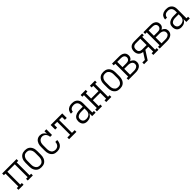

<svg xmlns="http://www.w3.org/2000/svg" viewBox="588 -2422 4325 4325"><g transform="rotate(-45 2750.0 -260.0)"><path d="M21 0V-55H71V-465H21V-520H479V-465H429V-55H479V0H317V-55H368V-465H132V-55H183V0Z M750 8Q724 8 697.5 2.5Q671 -3 648.5 -16.5Q626 -30 609 -51Q592 -72 581.5 -96.5Q571 -121 567 -147.5Q563 -174 563 -200V-320Q563 -346 567 -372.5Q571 -399 581.5 -423.5Q592 -448 609 -469Q626 -490 648.5 -503.5Q671 -517 697.5 -522.5Q724 -528 750 -528Q776 -528 802.5 -522.5Q829 -517 851.5 -503.5Q874 -490 891 -469Q908 -448 918.5 -423.5Q929 -399 933 -372.5Q937 -346 937 -320V-200Q937 -174 933 -147.5Q929 -121 918.5 -96.5Q908 -72 891 -51Q874 -30 851.5 -16.5Q829 -3 802.5 2.5Q776 8 750 8ZM750 -47Q769 -47 787.5 -51.5Q806 -56 821 -67Q836 -78 847 -93.5Q858 -109 864.5 -126.5Q871 -144 873.5 -162.5Q876 -181 876 -200V-320Q876 -339 873.5 -357.5Q871 -376 864.5 -393.5Q858 -411 847 -426.5Q836 -442 821 -453Q806 -464 787.5 -468.5Q769 -473 750 -473Q731 -473 712.5 -468.5Q694 -464 679 -453Q664 -442 653 -426.5Q642 -411 635.5 -393.5Q629 -376 626.5 -357.5Q624 -339 624 -320V-200Q624 -181 626.5 -162.5Q629 -144 635.5 -126.5Q642 -109 653 -93.5Q664 -78 679 -67Q694 -56 712.5 -51.5Q731 -47 750 -47Z M1247 8Q1221 8 1195 2.5Q1169 -3 1146.5 -17Q1124 -31 1107.5 -52Q1091 -73 1081 -97Q1071 -121 1067 -147.5Q1063 -174 1063 -200V-320Q1063 -345 1066 -369.5Q1069 -394 1077.5 -417.5Q1086 -441 1100 -462Q1114 -483 1133.5 -498Q1153 -513 1177.5 -520.5Q1202 -528 1227 -528Q1248 -528 1269.5 -522.5Q1291 -517 1309.5 -505Q1328 -493 1343 -476.5Q1358 -460 1368 -440V-520H1429V-339H1368Q1368 -364 1359.5 -388.5Q1351 -413 1334.5 -432Q1318 -451 1294.5 -462Q1271 -473 1246 -473Q1227 -473 1209.5 -467.5Q1192 -462 1177 -451Q1162 -440 1151.5 -425Q1141 -410 1135 -392.5Q1129 -375 1126.5 -356.5Q1124 -338 1124 -320V-200Q1124 -181 1126.5 -162.5Q1129 -144 1135 -126.5Q1141 -109 1151.5 -93.5Q1162 -78 1177 -67.5Q1192 -57 1210.5 -52Q1229 -47 1247 -47Q1272 -47 1296.5 -55.5Q1321 -64 1337.5 -82.5Q1354 -101 1362 -125Q1370 -149 1370 -174V-176H1431V-174Q1431 -150 1425.5 -126Q1420 -102 1409 -80Q1398 -58 1380.5 -40.5Q1363 -23 1341.5 -12Q1320 -1 1296 3.5Q1272 8 1247 8Z M1633 0V-55H1720V-465H1626V-375H1565V-520H1935V-375H1874V-465H1780V-55H1867V0Z M2207 8Q2178 8 2149.5 -1Q2121 -10 2101 -31.5Q2081 -53 2072 -82Q2063 -111 2063 -140Q2063 -165 2069.5 -189Q2076 -213 2091 -232.5Q2106 -252 2127 -265Q2148 -278 2171 -286Q2194 -294 2218.5 -296.5Q2243 -299 2268 -299H2368V-352Q2368 -376 2361 -399.5Q2354 -423 2337 -440.5Q2320 -458 2296.5 -465.5Q2273 -473 2248 -473Q2227 -473 2206 -468Q2185 -463 2167.5 -450.5Q2150 -438 2140 -418.5Q2130 -399 2130 -377H2069Q2069 -399 2075.5 -420.5Q2082 -442 2094 -460.5Q2106 -479 2124 -492.5Q2142 -506 2162.5 -514Q2183 -522 2204.5 -525Q2226 -528 2248 -528Q2272 -528 2296 -524Q2320 -520 2341.5 -509.5Q2363 -499 2380.5 -482Q2398 -465 2409 -444Q2420 -423 2424.5 -399.5Q2429 -376 2429 -352V-55H2479V0H2368V-91Q2358 -67 2341.5 -47.5Q2325 -28 2303.5 -15.5Q2282 -3 2257.5 2.5Q2233 8 2207 8ZM2230 -47Q2257 -47 2283.5 -55Q2310 -63 2330 -81.5Q2350 -100 2359 -126.5Q2368 -153 2368 -180V-244H2268Q2251 -244 2235 -242.5Q2219 -241 2203 -237Q2187 -233 2172 -225.5Q2157 -218 2145.5 -206Q2134 -194 2129 -178Q2124 -162 2124 -146Q2124 -126 2131 -106Q2138 -86 2153.5 -72Q2169 -58 2189 -52.5Q2209 -47 2230 -47Z M2521 0V-55H2571V-465H2521V-520H2683V-465H2632V-297H2868V-465H2817V-520H2979V-465H2929V-55H2979V0H2817V-55H2868V-242H2632V-55H2683V0Z M3250 8Q3224 8 3197.5 2.5Q3171 -3 3148.5 -16.5Q3126 -30 3109 -51Q3092 -72 3081.5 -96.5Q3071 -121 3067 -147.5Q3063 -174 3063 -200V-320Q3063 -346 3067 -372.5Q3071 -399 3081.5 -423.5Q3092 -448 3109 -469Q3126 -490 3148.5 -503.5Q3171 -517 3197.5 -522.5Q3224 -528 3250 -528Q3276 -528 3302.5 -522.5Q3329 -517 3351.5 -503.5Q3374 -490 3391 -469Q3408 -448 3418.5 -423.5Q3429 -399 3433 -372.5Q3437 -346 3437 -320V-200Q3437 -174 3433 -147.5Q3429 -121 3418.5 -96.5Q3408 -72 3391 -51Q3374 -30 3351.5 -16.5Q3329 -3 3302.5 2.5Q3276 8 3250 8ZM3250 -47Q3269 -47 3287.5 -51.5Q3306 -56 3321 -67Q3336 -78 3347 -93.5Q3358 -109 3364.5 -126.5Q3371 -144 3373.5 -162.5Q3376 -181 3376 -200V-320Q3376 -339 3373.5 -357.5Q3371 -376 3364.5 -393.5Q3358 -411 3347 -426.5Q3336 -442 3321 -453Q3306 -464 3287.5 -468.5Q3269 -473 3250 -473Q3231 -473 3212.5 -468.5Q3194 -464 3179 -453Q3164 -442 3153 -426.5Q3142 -411 3135.5 -393.5Q3129 -376 3126.5 -357.5Q3124 -339 3124 -320V-200Q3124 -181 3126.5 -162.5Q3129 -144 3135.5 -126.5Q3142 -109 3153 -93.5Q3164 -78 3179 -67Q3194 -56 3212.5 -51.5Q3231 -47 3250 -47Z M3521 0V-55H3571V-465H3521V-520H3751Q3772 -520 3792.5 -517.5Q3813 -515 3832 -508Q3851 -501 3868 -489Q3885 -477 3897 -460Q3909 -443 3914.5 -423Q3920 -403 3920 -382Q3920 -365 3916 -347.5Q3912 -330 3902 -315.5Q3892 -301 3878 -290Q3864 -279 3848 -271Q3868 -265 3886.5 -253.5Q3905 -242 3918.5 -226Q3932 -210 3938.5 -189Q3945 -168 3945 -147Q3945 -124 3938 -101.5Q3931 -79 3917 -61.5Q3903 -44 3883 -31.5Q3863 -19 3841.5 -12Q3820 -5 3797 -2.5Q3774 0 3751 0ZM3751 -297Q3770 -297 3789.5 -300.5Q3809 -304 3825 -315Q3841 -326 3850 -344Q3859 -362 3859 -381Q3859 -400 3850 -418Q3841 -436 3825 -446.5Q3809 -457 3789.5 -461Q3770 -465 3751 -465H3632V-297ZM3632 -55H3751Q3766 -55 3781.5 -56.5Q3797 -58 3811.5 -62.5Q3826 -67 3839.5 -74Q3853 -81 3863.5 -92Q3874 -103 3879 -118Q3884 -133 3884 -148Q3884 -164 3879 -178.5Q3874 -193 3863.5 -204.5Q3853 -216 3839.5 -223Q3826 -230 3811.5 -234.5Q3797 -239 3781.5 -240.5Q3766 -242 3751 -242H3632Z M4022 0V-55H4103L4203 -210Q4174 -212 4146 -223.5Q4118 -235 4099 -257Q4080 -279 4071.5 -307.5Q4063 -336 4063 -365Q4063 -386 4067 -407Q4071 -428 4080.5 -446.5Q4090 -465 4105.5 -480Q4121 -495 4140 -504Q4159 -513 4179.5 -516.5Q4200 -520 4221 -520H4479V-465H4429V-55H4479V0H4317V-55H4368V-210H4273L4138 0ZM4368 -265V-465H4221Q4201 -465 4182 -458.5Q4163 -452 4149 -438Q4135 -424 4129.5 -404.5Q4124 -385 4124 -365Q4124 -345 4129.5 -325.5Q4135 -306 4149 -292Q4163 -278 4182 -271.5Q4201 -265 4221 -265Z M4521 0V-55H4571V-465H4521V-520H4751Q4772 -520 4792.5 -517.5Q4813 -515 4832 -508Q4851 -501 4868 -489Q4885 -477 4897 -460Q4909 -443 4914.5 -423Q4920 -403 4920 -382Q4920 -365 4916 -347.5Q4912 -330 4902 -315.5Q4892 -301 4878 -290Q4864 -279 4848 -271Q4868 -265 4886.5 -253.5Q4905 -242 4918.5 -226Q4932 -210 4938.5 -189Q4945 -168 4945 -147Q4945 -124 4938 -101.5Q4931 -79 4917 -61.5Q4903 -44 4883 -31.5Q4863 -19 4841.5 -12Q4820 -5 4797 -2.5Q4774 0 4751 0ZM4751 -297Q4770 -297 4789.5 -300.5Q4809 -304 4825 -315Q4841 -326 4850 -344Q4859 -362 4859 -381Q4859 -400 4850 -418Q4841 -436 4825 -446.5Q4809 -457 4789.5 -461Q4770 -465 4751 -465H4632V-297ZM4632 -55H4751Q4766 -55 4781.5 -56.5Q4797 -58 4811.5 -62.5Q4826 -67 4839.5 -74Q4853 -81 4863.5 -92Q4874 -103 4879 -118Q4884 -133 4884 -148Q4884 -164 4879 -178.5Q4874 -193 4863.5 -204.5Q4853 -216 4839.5 -223Q4826 -230 4811.5 -234.5Q4797 -239 4781.5 -240.5Q4766 -242 4751 -242H4632Z M5207 8Q5178 8 5149.5 -1Q5121 -10 5101 -31.5Q5081 -53 5072 -82Q5063 -111 5063 -140Q5063 -165 5069.5 -189Q5076 -213 5091 -232.5Q5106 -252 5127 -265Q5148 -278 5171 -286Q5194 -294 5218.5 -296.5Q5243 -299 5268 -299H5368V-352Q5368 -376 5361 -399.5Q5354 -423 5337 -440.5Q5320 -458 5296.5 -465.5Q5273 -473 5248 -473Q5227 -473 5206 -468Q5185 -463 5167.5 -450.5Q5150 -438 5140 -418.5Q5130 -399 5130 -377H5069Q5069 -399 5075.5 -420.5Q5082 -442 5094 -460.5Q5106 -479 5124 -492.5Q5142 -506 5162.5 -514Q5183 -522 5204.5 -525Q5226 -528 5248 -528Q5272 -528 5296 -524Q5320 -520 5341.5 -509.5Q5363 -499 5380.5 -482Q5398 -465 5409 -444Q5420 -423 5424.5 -399.5Q5429 -376 5429 -352V-55H5479V0H5368V-91Q5358 -67 5341.5 -47.5Q5325 -28 5303.5 -15.5Q5282 -3 5257.5 2.5Q5233 8 5207 8ZM5230 -47Q5257 -47 5283.5 -55Q5310 -63 5330 -81.5Q5350 -100 5359 -126.5Q5368 -153 5368 -180V-244H5268Q5251 -244 5235 -242.5Q5219 -241 5203 -237Q5187 -233 5172 -225.5Q5157 -218 5145.5 -206Q5134 -194 5129 -178Q5124 -162 5124 -146Q5124 -126 5131 -106Q5138 -86 5153.5 -72Q5169 -58 5189 -52.5Q5209 -47 5230 -47Z"/></g></svg>

Font: Iosevka Curly Slab Light
Style: Regular
Weight: 300
Monospace: yes
Designer: Belleve Invis
Foundry: Belleve Invis
Version: Version 22.1.2; ttfautohint (v1.8.4)